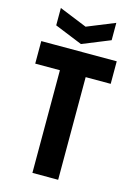

<svg xmlns="http://www.w3.org/2000/svg" viewBox="-133 -968 724 1037"><g transform="rotate(15 229.0 -450.0)"><path d="M156 0V-574H18V-700H440V-574H300V0ZM384 -900V-803L229 -740L74 -803V-900L229 -837Z"/></g></svg>

Font: Tektur SemiCondensed SemiBold
Style: Regular
Weight: 600
Width: 4
Designer: Adam Jagosz
Foundry: Adam Jagosz
Version: Version 1.005;gftools[0.9.30]